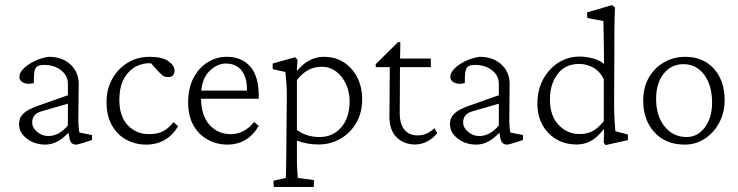

<svg xmlns="http://www.w3.org/2000/svg" viewBox="-20 -562 2900 754"><path d="M158.2 5.9Q115.7 5.9 85.2 -17.8Q54.7 -41.5 54.7 -74.2Q54.7 -99.6 71.8 -116Q88.9 -132.3 128.9 -146.5L246.6 -188V-233.4Q246.6 -265.1 219.7 -286.1Q192.9 -307.1 153.3 -307.1Q130.4 -307.1 122.3 -298.1Q114.3 -289.1 113.3 -260.7L112.8 -235.8Q89.8 -229.5 73 -236.8Q56.2 -244.1 56.2 -260.7Q56.2 -276.4 72.8 -293Q89.4 -309.6 116 -322.3Q142.6 -335 171.4 -338.9Q223.1 -338.9 255.9 -309.6Q288.6 -280.3 289.1 -232.4L287.6 -89.8Q287.6 -79.1 288.8 -63.5Q290 -47.9 292 -41.5L341.3 -31.7V-12.2L308.6 -1.5Q299.3 1 291.5 3.4Q283.7 5.9 278.8 5.9Q257.3 5.9 252.9 -18.6L247.6 -46.9L256.8 -49.3Q230 -19.5 206.3 -6.8Q182.6 5.9 158.2 5.9ZM169.9 -27.8Q211.4 -27.8 246.6 -69.3V-154.8L141.6 -124.5Q106.4 -114.3 106.4 -81.1Q106.4 -60.5 125.7 -44.2Q145 -27.8 169.9 -27.8Z M553.7 5.9Q511.7 5.9 476.3 -13.2Q440.9 -32.2 419.7 -69.6Q398.4 -106.9 398.4 -161.1Q398.4 -212.9 421.1 -252.9Q443.8 -293 481.9 -315.9Q520 -338.9 566.9 -338.9Q618.2 -338.9 641.8 -321.5Q665.5 -304.2 665.5 -284.2Q665.5 -273.4 659.4 -266.4Q653.3 -259.3 640.6 -259.3Q628.9 -259.3 621.3 -263.9Q613.8 -268.6 600.6 -282.7L568.4 -318.8L590.3 -311Q556.2 -318.4 523.4 -305.2Q490.7 -292 469.7 -258.1Q448.7 -224.1 448.7 -168.9Q448.7 -104.5 482.2 -69.8Q515.6 -35.2 564.5 -35.2Q598.1 -35.2 619.9 -46.4Q641.6 -57.6 661.1 -82L679.7 -66.4Q636.2 5.9 553.7 5.9Z M874 5.9Q831.5 5.9 796.1 -13.4Q760.7 -32.7 739.7 -69.6Q718.8 -106.4 718.8 -159.7Q718.8 -216.3 740.2 -256.6Q761.7 -296.9 797.1 -318.4Q832.5 -339.8 873 -338.9Q929.7 -338.4 962.9 -300.5Q996.1 -262.7 996.1 -186V-174.3H749V-206.1H957L949.7 -199.7V-211.4Q949.7 -260.3 927.7 -286.4Q905.8 -312.5 866.7 -312.5Q831.1 -312.5 800.3 -280.5Q769.5 -248.5 769.5 -184.6V-178.2Q769.5 -108.9 802.5 -72Q835.4 -35.2 885.7 -35.2Q939.9 -35.2 978 -83L996.1 -67.4Q973.6 -29.8 942.9 -12Q912.1 5.9 874 5.9Z M1055.2 172.4 1053.7 147.9 1102.5 136.7Q1103 129.4 1103.5 103.5Q1104 77.6 1104.5 21.5L1106.4 -189.5Q1106.4 -213.9 1104.2 -241.2Q1102.1 -268.6 1100.6 -279.3L1050.8 -290.5V-312.5L1139.2 -337.4L1148.4 -326.7L1145.5 -285.2H1147.9Q1192.4 -338.9 1252 -338.9Q1297.9 -338.9 1331.5 -316.4Q1365.2 -293.9 1383.8 -256.3Q1402.3 -218.8 1402.3 -172.4Q1402.3 -119.6 1379.2 -79.6Q1356 -39.6 1316.9 -17.1Q1277.8 5.4 1231 5.4Q1185.1 5.4 1146 -9.8V53.2Q1146 85.4 1147.2 105Q1148.4 124.5 1149.4 136.7L1213.4 145.5L1211.9 172.4ZM1234.9 -23.9Q1286.6 -23.9 1319.3 -61Q1352.1 -98.1 1353 -162.1Q1353.5 -198.2 1339.8 -229.5Q1326.2 -260.7 1301.3 -280.3Q1276.4 -299.8 1242.7 -299.8Q1213.4 -299.8 1189.7 -286.6Q1166 -273.4 1146 -247.6V-52.2Q1182.1 -23.9 1234.9 -23.9Z M1697.3 -39.6Q1680.7 -18.1 1657.5 -6.3Q1634.3 5.4 1610.8 5.4Q1566.9 5.4 1538.1 -22.2Q1509.3 -49.8 1509.3 -105L1510.7 -298.3H1455.6V-310.1L1543 -396.5H1552.2L1550.8 -315.4L1549.8 -118.7Q1549.8 -74.7 1568.4 -52.5Q1586.9 -30.3 1620.1 -30.3Q1640.1 -30.3 1656.7 -38.1Q1673.3 -45.9 1685.5 -58.6ZM1530.8 -298.3V-332H1671.9V-298.3Z M1850.6 5.9Q1808.1 5.9 1777.6 -17.8Q1747.1 -41.5 1747.1 -74.2Q1747.1 -99.6 1764.2 -116Q1781.2 -132.3 1821.3 -146.5L1939 -188V-233.4Q1939 -265.1 1912.1 -286.1Q1885.3 -307.1 1845.7 -307.1Q1822.8 -307.1 1814.7 -298.1Q1806.6 -289.1 1805.7 -260.7L1805.2 -235.8Q1782.2 -229.5 1765.4 -236.8Q1748.5 -244.1 1748.5 -260.7Q1748.5 -276.4 1765.1 -293Q1781.7 -309.6 1808.3 -322.3Q1835 -335 1863.8 -338.9Q1915.5 -338.9 1948.2 -309.6Q1981 -280.3 1981.4 -232.4L1980 -89.8Q1980 -79.1 1981.2 -63.5Q1982.4 -47.9 1984.4 -41.5L2033.7 -31.7V-12.2L2001 -1.5Q1991.7 1 1983.9 3.4Q1976.1 5.9 1971.2 5.9Q1949.7 5.9 1945.3 -18.6L1939.9 -46.9L1949.2 -49.3Q1922.4 -19.5 1898.7 -6.8Q1875 5.9 1850.6 5.9ZM1862.3 -27.8Q1903.8 -27.8 1939 -69.3V-154.8L1834 -124.5Q1798.8 -114.3 1798.8 -81.1Q1798.8 -60.5 1818.1 -44.2Q1837.4 -27.8 1862.3 -27.8Z M2357.9 7.8 2351.1 -1.5 2352.1 -53.2H2349.6Q2324.2 -20.5 2299.1 -7.6Q2273.9 5.4 2245.1 5.4Q2176.8 5.4 2133.5 -39.8Q2090.3 -85 2090.3 -154.8Q2090.3 -208.5 2112.8 -250.2Q2135.3 -292 2172.9 -315.9Q2210.4 -339.8 2255.4 -339.8Q2280.8 -339.8 2307.4 -333Q2334 -326.2 2352.1 -311Q2352.1 -324.7 2351.8 -349.9Q2351.6 -375 2351.1 -402.3Q2350.6 -429.7 2350.1 -451.4Q2349.6 -473.1 2349.6 -479.5L2286.6 -491.2L2285.2 -513.2L2383.3 -542L2395 -532.7Q2393.1 -483.9 2392.8 -436.5Q2392.6 -389.2 2392.6 -338.4L2391.6 -158.2Q2391.6 -118.2 2393.6 -87.9Q2395.5 -57.6 2396.5 -46.9L2445.8 -33.7V-11.7ZM2256.3 -35.6Q2283.7 -35.6 2305.2 -46.1Q2326.7 -56.6 2351.1 -85.9V-251.5Q2334.5 -283.7 2308.1 -297.4Q2281.7 -311 2254.9 -311Q2199.7 -311 2169.7 -271.2Q2139.6 -231.4 2139.6 -171.4Q2139.6 -107.4 2173.6 -71.5Q2207.5 -35.6 2256.3 -35.6Z M2668.9 5.9Q2594.2 5.9 2550 -42.5Q2505.9 -90.8 2505.9 -167.5Q2505.9 -218.3 2527.8 -256.8Q2549.8 -295.4 2587.4 -317.1Q2625 -338.9 2671.4 -338.9Q2741.2 -338.9 2783.4 -292.2Q2825.7 -245.6 2825.7 -168.5Q2825.7 -120.1 2804.7 -80.6Q2783.7 -41 2748.3 -17.6Q2712.9 5.9 2668.9 5.9ZM2675.8 -23.9Q2720.2 -23.9 2748.3 -62.3Q2776.4 -100.6 2776.4 -158.7Q2776.4 -227.1 2745.4 -268.6Q2714.4 -310.1 2664.1 -310.1Q2616.2 -310.1 2586.4 -272.7Q2556.6 -235.4 2556.6 -173.8Q2556.6 -106 2590.3 -64.9Q2624 -23.9 2675.8 -23.9Z"/></svg>

Font: Lateef ExtraLight
Style: Regular
Weight: 200
Designer: SIL International
Foundry: SIL International
Version: Version 4.200